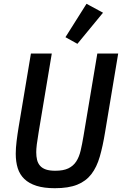

<svg xmlns="http://www.w3.org/2000/svg" viewBox="-20 -980 643 1012"><path d="M253 -698 184 -285Q177 -244 174 -219Q171 -194 171 -178Q171 -155 175.5 -137Q180 -119 191.5 -106Q203 -93 222.5 -86.5Q242 -80 271 -80Q314 -80 340 -92.5Q366 -105 381.5 -128.5Q397 -152 405 -186Q413 -220 420 -262L493 -698H603L534 -284Q522 -210 506 -154.5Q490 -99 461.5 -62Q433 -25 387 -6.5Q341 12 269 12Q212 12 172.5 -0.5Q133 -13 108.5 -36.5Q84 -60 73.5 -93.5Q63 -127 63 -170Q63 -199 67.5 -236Q72 -273 78 -309L143 -698ZM388 -749 325 -784 436 -960 523 -913Z"/></svg>

Font: IBM Plex Mono Medium
Style: Italic
Weight: 500
Italic angle: -9°
Monospace: yes
Designer: Mike Abbink, Paul van der Laan, Pieter van Rosmalen
Foundry: Bold Monday
Version: Version 2.3